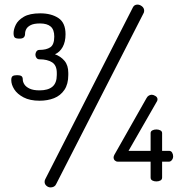

<svg xmlns="http://www.w3.org/2000/svg" viewBox="-20 -789 788 835"><path d="M152 -351Q110 -351 82.5 -365.5Q55 -380 42 -400.5Q29 -421 29 -441Q29 -454 35 -458Q41 -462 53 -462Q69 -462 74 -457.5Q79 -453 79 -444Q79 -433 86 -422Q93 -411 109 -403.5Q125 -396 152 -396Q189 -396 208 -412Q227 -428 227 -463V-472Q227 -505 206.5 -518Q186 -531 152 -531Q143 -531 138.5 -537.5Q134 -544 134 -551Q134 -559 138.5 -565.5Q143 -572 152 -572Q182 -572 199 -583.5Q216 -595 216 -630Q216 -660 200.5 -673.5Q185 -687 154 -687Q128 -687 114 -680Q100 -673 94.5 -663Q89 -653 89 -642Q89 -632 83.5 -626.5Q78 -621 65 -621Q49 -621 44 -626Q39 -631 39 -645Q39 -661 48.5 -681Q58 -701 83.5 -716Q109 -731 155 -731Q203 -731 234 -710.5Q265 -690 265 -640Q265 -607 252.5 -584.5Q240 -562 219 -553Q244 -544 260.5 -524.5Q277 -505 277 -472V-463Q277 -423 260 -398Q243 -373 215 -362Q187 -351 152 -351ZM200 26Q190 26 182 19Q174 12 174 2Q174 -5 177 -10L558 -757Q564 -769 578 -769Q588 -769 597.5 -761.5Q607 -754 607 -742Q607 -735 603 -729L224 12Q221 19 214.5 22.5Q208 26 200 26ZM660 0Q650 0 642.5 -4Q635 -8 635 -17V-86H492Q485 -86 479.5 -91Q474 -96 474 -105Q474 -108 477 -115L617 -362Q621 -370 627.5 -373.5Q634 -377 640 -377Q647 -377 656 -371.5Q665 -366 665 -357Q665 -353 663 -349L539 -133H635V-210Q635 -218 642.5 -222Q650 -226 660 -226Q670 -226 677.5 -222Q685 -218 685 -210V-133H715Q724 -133 728.5 -125.5Q733 -118 733 -109Q733 -100 727.5 -93Q722 -86 715 -86H685V-17Q685 -8 677.5 -4Q670 0 660 0Z"/></svg>

Font: Dosis ExtraLight
Style: Regular
Weight: 400
Version: Version 3.001; ttfautohint (v1.8.2)